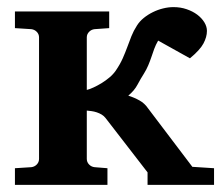

<svg xmlns="http://www.w3.org/2000/svg" viewBox="-20 -520 630 540"><path d="M395 0V-35.2L276.9 -188Q272.5 -193.8 265.9 -197.8Q259.3 -201.7 252 -204.1Q244.6 -206.5 237.3 -207.5Q230 -208.5 224.1 -209V-73.2Q224.1 -64 230.5 -57.4Q236.8 -50.8 246.1 -49.8L282.2 -46.9V0H22V-46.9L67.9 -49.8Q77.1 -50.8 83.5 -57.4Q89.8 -64 89.8 -73.2V-415Q89.8 -423.8 83.5 -430.4Q77.1 -437 67.9 -438L22 -440.9V-487.8H287.1V-440.9L246.1 -438Q236.8 -437 230.5 -430.4Q224.1 -423.8 224.1 -415V-267.1Q232.4 -269 243.4 -274.2Q254.4 -279.3 265.6 -286.1Q276.9 -293 287.4 -301.8Q297.9 -310.5 305.2 -320.8Q317.9 -339.4 325.2 -356Q332.5 -372.6 338.1 -387.9Q343.8 -403.3 349.6 -418.2Q355.5 -433.1 365.2 -448.2Q372.6 -460 384.3 -469.5Q396 -479 409.9 -485.8Q423.8 -492.7 438.7 -496.3Q453.6 -500 467.8 -500Q487.8 -500 504.9 -494.1Q522 -488.3 534.7 -478.8Q547.4 -469.2 554.7 -457.3Q562 -445.3 562 -433.1Q562 -416 552.2 -397.7Q542.5 -379.4 514.2 -356L424.8 -405.8Q418 -394 413.8 -382.6Q409.7 -371.1 405.8 -359.6Q401.9 -348.1 397 -336.4Q392.1 -324.7 384.8 -313Q376 -299.3 366.9 -282.2Q357.9 -265.1 340.8 -251Q357.9 -245.6 372.3 -237.5Q386.7 -229.5 396 -215.8L521 -50.8L582 -46.9V0Z"/></svg>

Font: Charis SIL Cyr
Style: Bold
Weight: 700
Foundry: SIL International
Version: Version 5.000